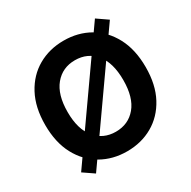

<svg xmlns="http://www.w3.org/2000/svg" viewBox="-173 -925 1117 1123"><g transform="rotate(-30 385.5 -363.5)"><path d="M385.3 9.8Q289.1 9.8 212.2 -34.2Q135.3 -78.1 90.6 -161.6Q45.9 -245.1 45.9 -363.3Q45.9 -481.9 90.6 -565.7Q135.3 -649.4 212.2 -693.4Q289.1 -737.3 385.3 -737.3Q481.9 -737.3 558.6 -693.4Q635.3 -649.4 679.9 -565.7Q724.6 -481.9 724.6 -363.3Q724.6 -244.6 679.9 -161.4Q635.3 -78.1 558.6 -34.2Q481.9 9.8 385.3 9.8ZM385.3 -122.6Q470.2 -122.6 521.7 -184.3Q573.2 -246.1 573.2 -363.3Q573.2 -481 521.7 -543Q470.2 -605 385.3 -605Q300.8 -605 249 -542.7Q197.3 -480.5 197.3 -363.3Q197.3 -246.6 249 -184.6Q300.8 -122.6 385.3 -122.6ZM161.6 30.8 89.4 -18.6 609.4 -757.8 681.6 -708Z"/></g></svg>

Font: Inter-Bold
Style: Bold
Weight: 700
Designer: Rasmus Andersson
Foundry: rsms
Version: Version 4.000;git-a52131595